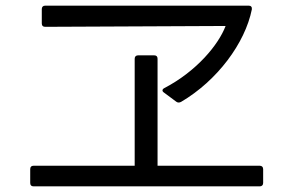

<svg xmlns="http://www.w3.org/2000/svg" viewBox="-20 -700 1040 680"><path d="M604 -340C609 -336 615 -336 621 -339C749 -414 848 -547 872 -667C873 -675 869 -680 861 -680H140C132 -680 128 -675 128 -668V-617C128 -609 132 -605 140 -605C339 -606 603 -607 779 -608C754 -542 677 -448 562 -388C554 -384 553 -377 561 -372ZM87 -52C87 -44 91 -40 99 -40H900C907 -40 912 -44 912 -52V-101C912 -109 907 -113 900 -113H538V-492C538 -500 534 -504 526 -504H469C462 -504 457 -500 457 -492V-113H99C91 -113 87 -109 87 -101Z"/></svg>

Font: LINE Seed JP App_OTF Regular
Style: Regular
Weight: 400
Designer: LY Corporation & Fontrix & Fontworks
Version: Version 1.002